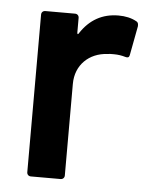

<svg xmlns="http://www.w3.org/2000/svg" viewBox="-43 -554 463 591"><g transform="rotate(5 188.0 -258.5)"><path d="M300 -517C250 -517 211 -495 183 -452C182 -450 181 -449 180 -449C180 -449 178 -449 178 -454V-499C178 -506 173 -511 166 -511H74C67 -511 62 -506 62 -499V-12C62 -5 67 0 74 0H166C173 0 178 -5 178 -12V-295C178 -354 220 -393 276 -396C281 -397 287 -397 296 -397C309 -397 321 -395 331 -392C334 -391 336 -391 338 -391C342 -391 344 -394 345 -399L362 -489V-493C362 -498 360 -502 356 -504C340 -513 321 -517 300 -517Z"/></g></svg>

Font: Barlow SemiBold Numbers
Style: Regular
Weight: 600
Designer: Jeremy Tribby
Foundry: Tribby Type
Version: Version 1.408